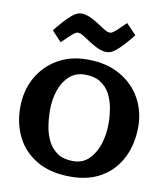

<svg xmlns="http://www.w3.org/2000/svg" viewBox="-84 -813 753 889"><g transform="rotate(10 292.5 -368.5)"><path d="M292 -540Q382 -540 446 -503.5Q510 -467 543.5 -406.5Q577 -346 577 -274Q577 -192 545 -128Q513 -64 453 -28Q393 8 308 8Q213 8 149.5 -29Q86 -66 54.5 -128.5Q23 -191 23 -268Q23 -346 57 -407.5Q91 -469 151.5 -504.5Q212 -540 292 -540ZM307 -65Q351 -65 380 -93Q409 -121 424 -166Q439 -211 439 -263Q439 -301 432.5 -337.5Q426 -374 410 -403.5Q394 -433 365.5 -451Q337 -469 293 -469Q250 -469 220.5 -443Q191 -417 176 -374Q161 -331 161 -279Q161 -242 167 -204Q173 -166 189 -134.5Q205 -103 233.5 -84Q262 -65 307 -65ZM286 -624Q270 -634 252.5 -645.5Q235 -657 221 -654Q207 -648 183 -624L155 -597L110 -645Q112 -648 122.5 -661Q133 -674 147.5 -690Q162 -706 177.5 -720Q193 -734 204 -739Q222 -748 242.5 -743.5Q263 -739 281.5 -729Q300 -719 312 -711Q328 -701 345.5 -689.5Q363 -678 377 -681Q382 -682 393 -691Q404 -700 415 -711L443 -738L490 -689Q488 -686 477.5 -673Q467 -660 452.5 -644Q438 -628 422.5 -614Q407 -600 396 -595Q378 -586 357 -590.5Q336 -595 317 -605.5Q298 -616 286 -624Z"/></g></svg>

Font: Brawler
Style: Bold
Weight: 700
Designer: Oleg Frolov, Haley Fiege
Foundry: Oleg Frolov, Haley Fiege
Version: Version 1.101; ttfautohint (v1.8.3)